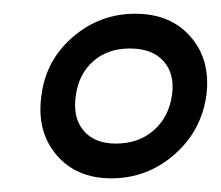

<svg xmlns="http://www.w3.org/2000/svg" viewBox="-20 -225 320 278"><path d="M40 -86.9Q46.4 -137.7 85.4 -171.4Q124.5 -205.1 175.8 -205.1Q227.1 -205.1 256.1 -171.6Q285.2 -138.2 278.8 -86.9Q271.5 -35.2 232.2 -1Q192.9 33.2 141.1 33.2Q90.3 33.2 61.5 -1Q32.7 -35.2 40 -86.9ZM89.8 -86.9Q85 -55.2 100.8 -36.1Q116.7 -17.1 147.9 -17.1Q180.2 -17.1 202.1 -35.9Q224.1 -54.7 229 -86.9Q233.4 -117.7 217 -136.2Q200.7 -154.8 168 -154.8Q136.2 -154.8 115.2 -136.5Q94.2 -118.2 89.8 -86.9Z"/></svg>

Font: Trueno ExtraBold Outline
Style: Italic
Weight: 800
Width: 6
Designer: Julieta Ulanovsky
Foundry: Julieta Ulanovsky
Version: Version 3.001b | FøM Fix